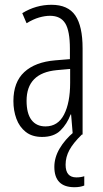

<svg xmlns="http://www.w3.org/2000/svg" viewBox="-20 -562 431 802"><path d="M195 -542Q264 -542 294.5 -497.5Q325 -453 325 -360V0H284L277 -84H275Q260 -44 232.5 -17Q205 10 156 10Q114 10 87.5 -11Q61 -32 48.5 -66Q36 -100 36 -140Q36 -219 81.5 -261Q127 -303 211 -310L272 -315V-358Q272 -433 252.5 -464.5Q233 -496 189 -496Q168 -496 143.5 -489Q119 -482 91 -465L73 -507Q130 -542 195 -542ZM217 -269Q91 -257 91 -141Q91 -88 111.5 -61Q132 -34 170 -34Q222 -34 247.5 -83.5Q273 -133 273 -216V-274ZM254 126Q254 179 299 179Q309 179 318 177.5Q327 176 332 174V213Q315 220 291 220Q207 220 207 135Q207 96 229 58.5Q251 21 289 -11L322 0Q286 35 270 64.5Q254 94 254 126Z"/></svg>

Font: Noto Sans Sinhala ExtraCondensed Light
Style: Regular
Weight: 300
Width: 2
Designer: Jelle Bosma - Monotype Design Team
Foundry: Monotype Imaging Inc.
Version: Version 2.006; ttfautohint (v1.8.4.7-5d5b)